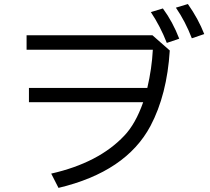

<svg xmlns="http://www.w3.org/2000/svg" viewBox="-20 -894 1039 952"><path d="M111.8 -719.2H735.8L821.8 -643.6Q808.1 -424.3 726.1 -269.5Q605 -42 270 37.6L233.9 -33.2Q469.2 -86.4 596.2 -221.2Q651.9 -279.3 689.9 -387.2H123.5V-458H710.4Q732.9 -554.2 737.8 -647.5H111.8ZM807.1 -681.2Q774.9 -763.7 728 -834L787.6 -852.1Q836.4 -786.1 868.7 -702.1ZM931.2 -704.1Q898.9 -788.1 852.1 -856L911.6 -874Q963.4 -800.3 992.7 -725.1Z"/></svg>

Font: UDEV Gothic 35
Style: Regular
Weight: 400
Version: v2.1.0; ttfautohint (v1.8.4.7-5d5b-dirty) -l 6 -r 45 -G 200 